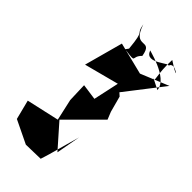

<svg xmlns="http://www.w3.org/2000/svg" viewBox="-318 -1006 1135 1135"><g transform="rotate(45 249.5 -439.0)"><path d="M298 0 352 -195 324 -42 196 -187 397 -388 378 -435 351 -535 332 -552 515 -788 340 -716 139 -766 73 -524 290 -581 255 -420 155 -434 159 -314 189 -180 -16 -134 15 -12 160 58 281 55ZM186 -755C289 -741 226 -751 276 -800C255 -924 199 -783 148 -936C163 -852 175 -933 190 -775C126 -678 89 -688 215 -724ZM413 -755C444 -729 411 -781 418 -908C566 -809 434 -932 426 -864C435 -903 314 -767 286 -857C265 -857 474 -819 482 -720Z"/></g></svg>

Font: Asimov Silicon
Style: Regular
Weight: 400
Designer: Google
Version: Version 2.000980; 2014